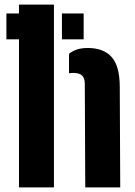

<svg xmlns="http://www.w3.org/2000/svg" viewBox="-20 -820 591 840"><path d="M251 -761H346V-648H251ZM8 -761H108V-648H8ZM63 0V-800H216V0ZM353 0 351 -454Q351 -478 339 -489.5Q327 -501 300 -501Q291 -501 282 -499.5V-584.5Q297 -597 316.8 -603.5Q336.5 -610 365 -610Q432.5 -610 468 -571Q503.5 -532 504 -441L506 0Z"/></svg>

Font: Big Shoulders Stencil Text Thin Black
Style: Regular
Weight: 900
Version: Version 2.001